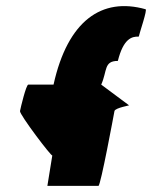

<svg xmlns="http://www.w3.org/2000/svg" viewBox="-20 -744 494 624"><path d="M45 -383C43 -372 149 -232 150 -239L134 -140H300C307 -140 350 -372 352 -383C354 -394 407 -402 399 -402L309 -469C329 -514 317 -546 363 -546C381 -618 408 -626 431 -625C433 -636 460 -714 453 -714C311 -754 200 -677 154 -469H72C65 -469 47 -394 45 -383Z"/></svg>

Font: Ampere
Style: UltCndIta
Weight: 400
Version: Version 1